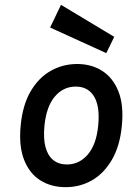

<svg xmlns="http://www.w3.org/2000/svg" viewBox="-20 -762 544 795"><path d="M252 13Q192 13 147 -15.2Q102 -43.5 79.8 -100.2Q57.5 -157 65.5 -241Q73.5 -327 106.8 -383.8Q140 -440.5 190.2 -468.8Q240.5 -497 299.5 -497Q358.5 -497 403.2 -468.5Q448 -440 470.5 -383.2Q493 -326.5 484.5 -241Q476.5 -157 443.2 -100.2Q410 -43.5 360.5 -15.2Q311 13 252 13ZM257 -81Q308 -81 343.5 -122.2Q379 -163.5 386.5 -241Q394.5 -320.5 369.8 -362Q345 -403.5 293.5 -403.5Q242 -403.5 207 -362.2Q172 -321 164 -241Q159 -189.5 168.2 -153.8Q177.5 -118 200.2 -99.5Q223 -81 257 -81ZM420 -542 187.5 -648 232.5 -742 453 -609.5Z"/></svg>

Font: Karla SemiBold
Style: Italic
Weight: 600
Italic angle: -8°
Designer: Jonathan Pinhorn
Version: Version 2.004;gftools[0.9.33]